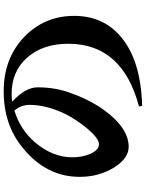

<svg xmlns="http://www.w3.org/2000/svg" viewBox="105 -870 790 1040"><g transform="rotate(-90 500.0 -350.0)"><path d="M421 -667Q320 -636 251 -558Q168 -461 168 -354Q168 -298 187 -255Q208 -209 239 -209Q272 -209 330 -280Q376 -338 403 -392Q452 -495 452 -585Q452 -631 421 -667ZM443 8Q783 -82 783 -375Q783 -514 707 -599Q633 -682 511 -682Q490 -682 469 -679Q547 -608 547 -541Q547 -440 513 -354Q471 -237 401 -152Q315 -48 225 -48Q161 -48 111 -130Q62 -211 62 -313Q62 -493 216 -619Q341 -725 526 -725Q704 -725 821 -613Q934 -503 934 -343Q934 -184 818 -88Q691 18 447 25Z"/></g></svg>

Font: Source Han Serif CN Heavy
Style: Regular
Weight: 900
Designer: Ryoko NISHIZUKA  (kana & ideographs); Frank Grießhammer (Latin, Greek & Cyrillic); Wenlong ZHANG  (bopomofo); Sandoll Co
Foundry: Adobe Systems Incorporated
Version: Version 1.000;PS 1;hotconv 16.6.53;makeotf.lib2.5.65590